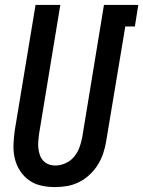

<svg xmlns="http://www.w3.org/2000/svg" viewBox="-20 -755 584 783"><path d="M205 8Q176 8 148.5 2Q121 -4 99 -19.5Q77 -35 62 -58Q47 -81 40.5 -108Q34 -135 35 -164Q36 -193 40 -222L125 -735H226L139 -207Q137 -193 136 -178.5Q135 -164 136.5 -150Q138 -136 142.5 -123Q147 -110 156 -100Q165 -90 178 -85Q191 -80 206 -80Q226 -80 246.5 -89Q267 -98 281.5 -115Q296 -132 303.5 -152.5Q311 -173 315 -193L404 -735H544L530 -647H491L413 -179Q409 -154 401 -130Q393 -106 379.5 -84Q366 -62 346.5 -43.5Q327 -25 303.5 -13Q280 -1 255 3.5Q230 8 205 8Z"/></svg>

Font: Iosevka Term Curly SmBd Obl
Style: Regular
Weight: 600
Italic angle: -9°
Designer: Belleve Invis
Foundry: Belleve Invis
Version: Version 32.3.0